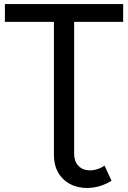

<svg xmlns="http://www.w3.org/2000/svg" viewBox="-20 -720 627 940"><path d="M526 165Q483 192 434.5 198.5Q386 205 342.5 189.5Q299 174 271.5 135.5Q244 97 244 35V-628H343V32Q343 64 357 83.5Q371 103 393 110Q415 117 441.5 112Q468 107 492 91ZM4 -613V-700H583V-613Z"/></svg>

Font: Montserrat Thin Medium
Style: Regular
Weight: 500
Version: Version 9.000